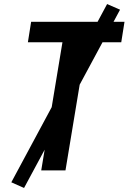

<svg xmlns="http://www.w3.org/2000/svg" viewBox="-20 -843 640 950"><path d="M184 0 289 -634H118L134 -735H596L580 -634H409L304 0ZM99 87 36 59 510 -823 574 -795Z"/></svg>

Font: Zed Sans Extended
Style: Bold Italic
Weight: 700
Width: 7
Italic angle: -9°
Designer: Belleve Invis
Foundry: Belleve Invis
Version: Version 1.0.0; ttfautohint (v1.8.4)